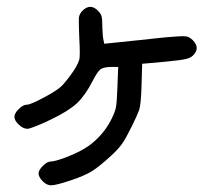

<svg xmlns="http://www.w3.org/2000/svg" viewBox="-20 -553 625 571"><path d="M107.4 -13.7Q102.1 -18.6 98.1 -25.4Q94.7 -32.2 94.7 -36.6Q94.7 -47.4 107.9 -60.1Q120.6 -72.8 131.8 -72.8Q143.1 -72.8 175.8 -85Q208.5 -97.7 230 -110.4Q254.9 -125 275.9 -147.5Q296.9 -169.9 310.5 -196.8Q321.8 -218.8 324.7 -233.4Q327.6 -247.6 329.1 -291.5Q330.1 -312.5 331.5 -354Q331.5 -354 314 -354Q289.1 -354 279.3 -347.2Q269.5 -339.8 255.4 -312Q233.9 -270 209 -246.1Q183.6 -222.7 132.8 -198.2Q108.9 -186.5 87.9 -178.2Q66.9 -169.9 61.5 -169.9Q49.3 -169.9 36.1 -182.1Q22.9 -194.3 22.9 -205.6Q22.9 -216.3 36.1 -229Q48.8 -241.7 60.1 -241.7Q70.8 -241.7 109.9 -262.7Q148.4 -283.2 163.1 -296.9Q168.9 -302.7 179.2 -315.4Q189.5 -328.6 198.2 -341.3Q216.3 -368.2 216.8 -382.8Q217.3 -387.7 217.3 -396Q217.3 -412.1 215.8 -440.4Q214.4 -474.1 214.4 -489.7Q214.4 -497.6 214.8 -501.5Q216.3 -511.7 225.1 -521Q236.8 -532.7 248.5 -532.7Q259.8 -532.7 271.5 -521Q279.3 -513.2 281.7 -505.4Q284.2 -497.6 284.2 -480.5Q284.2 -469.2 285.2 -456.5Q285.6 -443.8 287.1 -437.5Q287.1 -437.5 290 -422.9Q326.2 -426.8 398.4 -434.1Q429.7 -437.5 452.1 -439.9Q474.6 -442.4 490.7 -443.4Q512.2 -445.3 523.9 -445.3Q532.2 -445.3 536.1 -444.3Q544.9 -441.9 553.2 -433.6Q564.9 -421.9 564.9 -410.6Q564.9 -410.2 564.9 -409.7Q564.9 -398.9 554.2 -388.2Q546.4 -380.4 532.2 -377.4Q518.1 -374 472.7 -369.6Q449.2 -367.7 402.8 -363.3Q402.3 -341.8 400.9 -298.3Q399.4 -239.7 393.1 -224.1Q387.2 -208 372.1 -177.7Q355 -142.6 343.8 -126.5Q333 -110.8 311.5 -90.8Q275.4 -57.6 252.9 -43.5Q230 -29.8 190.4 -16.6Q147.5 -2.4 133.8 -2Q133.3 -2 132.8 -2Q132.3 -2 131.8 -2Q118.7 -2 107.4 -13.7Z"/></svg>

Font: Casuwalt
Style: Regular
Weight: 400
Designer: Walter E Stewart
Version: 0.1